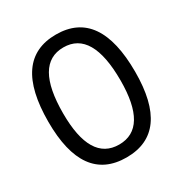

<svg xmlns="http://www.w3.org/2000/svg" viewBox="-166 -829 919 965"><g transform="rotate(-30 293.0 -346.5)"><path d="M293 9.8Q41 9.8 41 -341.8Q41 -703.1 293 -703.1Q544.9 -703.1 544.9 -341.8Q544.9 9.8 293 9.8ZM293 -64.9Q459.5 -64.9 459.5 -341.8Q459.5 -628.4 293 -628.4Q126.5 -628.4 126.5 -341.8Q126.5 -64.9 293 -64.9Z"/></g></svg>

Font: Cascadia Code NF SemiLight
Style: Regular
Weight: 350
Monospace: yes
Designer: Aaron Bell
Foundry: Saja Typeworks
Version: Version 2404.023; ttfautohint (v1.8.4)